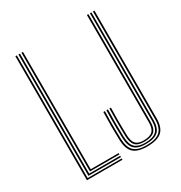

<svg xmlns="http://www.w3.org/2000/svg" viewBox="-186 -934 1013 1073"><g transform="rotate(-30 320.5 -397.0)"><path d="M67.5 0V-800H77.2V-8.5H297V0ZM87.2 -17V-800H97V-25.8H297V-17ZM106.8 -34.2V-800H116.5V-42.8H297V-34.2ZM453.8 5.5Q393 5.5 366.1 -20.4Q339.2 -46.2 337.5 -105.5Q336.2 -154 336.1 -193Q336 -232 337.5 -284.5H347.5Q346.5 -251 346.1 -223.2Q345.8 -195.5 346.1 -167.6Q346.5 -139.8 347.5 -105.8Q349 -50.5 373.8 -26.5Q398.5 -2.5 453.8 -2.5Q515.2 -2.5 541.6 -26.4Q568 -50.2 568 -105.5V-800H577.8V-105.5Q577.8 -46.2 549 -20.4Q520.2 5.5 453.8 5.5ZM453.8 -10.2Q404 -10.2 381.4 -32.4Q358.8 -54.5 357.2 -105.8Q356.2 -139.5 355.9 -168.1Q355.5 -196.8 355.9 -224.6Q356.2 -252.5 357.2 -284.5H367Q365.8 -237.8 365.6 -198.1Q365.5 -158.5 367 -106.8Q368.5 -57.5 389.6 -37.9Q410.8 -18.2 453.8 -18.2Q504.5 -18.2 526.5 -38.5Q548.5 -58.8 548.5 -105.5V-800H558.2V-105.5Q558.2 -54.5 534.1 -32.4Q510 -10.2 453.8 -10.2ZM453.8 -25.8Q411 -25.8 394.4 -45.9Q377.8 -66 376.8 -106.5Q376 -142 375.8 -167.9Q375.5 -193.8 375.9 -220.2Q376.2 -246.8 376.8 -284.5H386.5Q385.5 -243.2 385.2 -214.4Q385 -185.5 385.5 -160.8Q386 -136 386.5 -106.8Q387.5 -67.8 403 -50.8Q418.5 -33.8 453.8 -33.8Q494 -33.8 511.5 -50.5Q529 -67.2 529 -105.5V-800H538.8V-105.5Q538.8 -62.8 519 -44.2Q499.2 -25.8 453.8 -25.8Z"/></g></svg>

Font: Big Shoulders Inline Text Thin ExtraLight
Style: Regular
Weight: 250
Version: Version 2.002